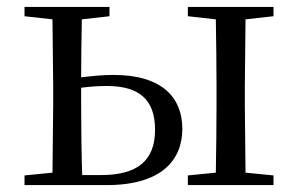

<svg xmlns="http://www.w3.org/2000/svg" viewBox="-20 -536 872 556"><path d="M51 0H289C446 0 508 -71 508 -163C508 -252 451 -319 309 -319C278 -319 246 -316 215 -312C215 -364 216 -432 217 -480L297 -489V-516H51V-489L132 -480L134 -288V-229L132 -36L51 -28ZM215 -282C239 -285 263 -287 289 -287C384 -287 429 -247 429 -160C429 -70 377 -29 272 -29H218C216 -85 215 -171 215 -229ZM524 -489 605 -480C606 -424 607 -342 607 -288V-229C607 -174 606 -92 605 -36L524 -28V0H772V-28L691 -36L689 -229V-288L691 -480L772 -489V-516H524Z"/></svg>

Font: Harano Aji Mincho KR
Style: Regular
Weight: 400
Foundry: Masamichi Hosoda
Version: HaranoAjiMinchoKR-Regular version 20230610;ttx 4.39.4